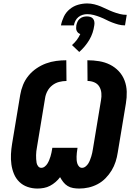

<svg xmlns="http://www.w3.org/2000/svg" viewBox="-20 -1084 790 1112"><path d="M439 8Q421 8 403.5 5Q386 2 371.5 -7Q357 -16 346.5 -29.5Q336 -43 328 -58Q317 -43 302 -30Q287 -17 270 -8Q253 1 234 4.5Q215 8 197 8Q167 8 139.5 -1.5Q112 -11 92 -30.5Q72 -50 61 -76.5Q50 -103 46 -132Q42 -161 43.5 -191Q45 -221 50 -251L97 -534Q102 -564 113.5 -592.5Q125 -621 145 -645.5Q165 -670 191.5 -688Q218 -706 246.5 -716.5Q275 -727 305 -731Q335 -735 364 -735L365 -615Q344 -615 322.5 -609.5Q301 -604 283 -590Q265 -576 254.5 -556Q244 -536 241 -515L194 -231Q192 -220 190.5 -208.5Q189 -197 189 -185.5Q189 -174 189.5 -162.5Q190 -151 192 -140.5Q194 -130 201 -121Q208 -112 219 -112Q230 -112 239.5 -119.5Q249 -127 255 -137Q261 -147 265 -157Q269 -167 272.5 -178Q276 -189 278 -199.5Q280 -210 282 -221L283 -228H429L428 -221Q426 -210 425 -199Q424 -188 423.5 -177.5Q423 -167 424 -156.5Q425 -146 428 -136.5Q431 -127 438 -119.5Q445 -112 455 -112Q466 -112 475.5 -119.5Q485 -127 491 -136.5Q497 -146 501 -156.5Q505 -167 508.5 -177.5Q512 -188 514 -198.5Q516 -209 518 -220L565 -504Q569 -525 567 -545.5Q565 -566 555 -582.5Q545 -599 526.5 -607Q508 -615 487 -615L486 -735Q521 -735 554.5 -729.5Q588 -724 617 -709.5Q646 -695 668 -671.5Q690 -648 701.5 -617.5Q713 -587 714 -553Q715 -519 709 -484L662 -201Q658 -174 649.5 -147.5Q641 -121 626.5 -97Q612 -73 591.5 -52Q571 -31 545.5 -17.5Q520 -4 493 2Q466 8 439 8ZM333 -937Q338 -963 350 -988Q362 -1013 384 -1031Q406 -1049 432.5 -1056.5Q459 -1064 485 -1064Q506 -1064 526 -1059Q546 -1054 564 -1046.5Q582 -1039 599.5 -1030.5Q617 -1022 635.5 -1015Q654 -1008 673.5 -1003Q693 -998 714 -998L704 -937Q684 -937 665.5 -942Q647 -947 629 -954Q611 -961 594.5 -969.5Q578 -978 560 -985Q542 -992 523.5 -997Q505 -1002 485 -1002Q472 -1002 458.5 -998Q445 -994 434 -985Q423 -976 416.5 -963Q410 -950 408 -937ZM439 -783 397 -823Q413 -837 425 -853Q437 -869 445 -887Q438 -889 432.5 -894Q427 -899 424 -906Q421 -913 421 -921Q421 -929 422 -937Q424 -947 428.5 -957.5Q433 -968 442 -975.5Q451 -983 461.5 -986Q472 -989 483 -989Q494 -989 503.5 -986Q513 -983 519 -975.5Q525 -968 526.5 -957.5Q528 -947 526 -937Q523 -915 516 -894Q509 -873 497.5 -853.5Q486 -834 471 -816Q456 -798 439 -783Z"/></svg>

Font: Iosevka Etoile Heavy
Style: Italic
Weight: 900
Italic angle: -9°
Designer: Belleve Invis
Foundry: Belleve Invis
Version: Version 22.1.2; ttfautohint (v1.8.4)